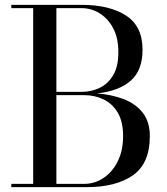

<svg xmlns="http://www.w3.org/2000/svg" viewBox="-20 -770 686 790"><path d="M337 0H26.5V-13.5H116.5V-736.5H26.5V-750H316.5Q430 -750 498.2 -706.2Q566.5 -662.5 566.5 -565Q566.5 -481 518.2 -438.2Q470 -395.5 379 -385.5Q440 -381 489.2 -362Q538.5 -343 567.5 -305.8Q596.5 -268.5 596.5 -210Q596.5 -97.5 527 -48.8Q457.5 0 337 0ZM316.5 -736.5H212V-392H316.5Q354.5 -392 389 -408Q423.5 -424 445.2 -459.8Q467 -495.5 467 -555Q467 -614.5 445.2 -654.8Q423.5 -695 389 -715.8Q354.5 -736.5 316.5 -736.5ZM326.5 -378.5H212V-13.5H326.5Q369.5 -13.5 406 -37.8Q442.5 -62 464.5 -106.2Q486.5 -150.5 486.5 -210Q486.5 -269.5 464.5 -306.5Q442.5 -343.5 406 -361Q369.5 -378.5 326.5 -378.5Z"/></svg>

Font: Bodoni Moda 16pt
Style: Regular
Weight: 400
Version: Version 2.3